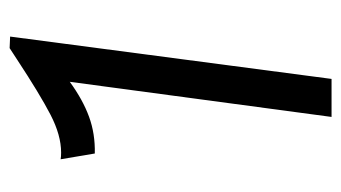

<svg xmlns="http://www.w3.org/2000/svg" viewBox="-175 -533 709 399"><g transform="rotate(-90 179.5 -333.5)"><path d="M60 -491 48 -562Q53 -561 62 -561Q98 -561 140.5 -583Q183 -605 256 -653L279 -668L303 -667L215 1H136L209 -543Q172 -516 136.5 -503Q101 -490 60 -491Z"/></g></svg>

Font: Bellota Text
Style: Bold Italic
Weight: 700
Italic angle: -7.5°
Designer: Kemie Guaida
Foundry: Kemie Guaida
Version: Version 4.001